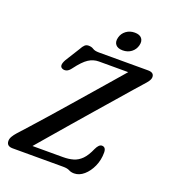

<svg xmlns="http://www.w3.org/2000/svg" viewBox="-159 -993 988 1123"><g transform="rotate(20 335.5 -432.0)"><path d="M359 0H45Q7 0 7 -33Q7 -47 15.5 -61.2Q24 -75.5 36.5 -89.5Q58 -113 95.2 -154.5Q132.5 -196 178.8 -248.5Q225 -301 274.8 -358.2Q324.5 -415.5 372.5 -470.5Q420.5 -525.5 460.8 -572.2Q501 -619 528 -650H345.5Q311.5 -650 281.8 -630.8Q252 -611.5 214 -560.5Q200 -541 186.2 -536.2Q172.5 -531.5 160.5 -536.5Q134.5 -547 158.5 -590L213.5 -678Q225 -699.5 234.5 -708Q244 -716.5 258 -716.5Q276.5 -716.5 289 -708Q301.5 -699.5 327.5 -699.5H633.5Q671 -699.5 671 -671Q671 -659 661.8 -645.2Q652.5 -631.5 637 -615Q623 -599.5 590.2 -562Q557.5 -524.5 512.8 -473Q468 -421.5 417.2 -363.2Q366.5 -305 316.5 -247Q266.5 -189 223 -138.2Q179.5 -87.5 149.5 -52.5H339.5Q375 -52.5 403.2 -60.8Q431.5 -69 454.5 -92.2Q477.5 -115.5 497 -160.5Q512.5 -193.5 531 -193.5Q556.5 -193.5 556.5 -159Q556.5 -113 538.8 -73.5Q521 -34 492.8 -9.5Q464.5 15 432.5 15Q413 15 399.5 7.5Q386 0 359 0ZM453.5 -758.5Q422.5 -758.5 409 -775.2Q395.5 -792 403 -820Q410 -847 432.5 -863.8Q455 -880.5 485.5 -880.5Q516.5 -880.5 529.8 -863.8Q543 -847 536 -820Q529 -792.5 506.8 -775.5Q484.5 -758.5 453.5 -758.5Z"/></g></svg>

Font: Fraunces 9pt SuperSoft
Style: Italic
Weight: 400
Italic angle: -16°
Version: Version 1.000;[b76b70a41]